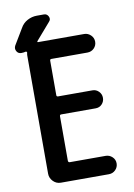

<svg xmlns="http://www.w3.org/2000/svg" viewBox="-94 -925 689 985"><g transform="rotate(-10 250.0 -432.5)"><path d="M204.1 -633.8Q196.3 -633.8 196.3 -626V-446.3Q196.3 -438.5 204.1 -438.5H383.8Q402.3 -438.5 416 -424.8Q429.7 -411.1 429.7 -391.6Q429.7 -372.1 416.5 -358.4Q403.3 -344.7 383.8 -344.7H204.1Q196.3 -344.7 196.3 -335.9V-105.5Q196.3 -96.7 204.1 -95.7H391.6Q411.1 -95.7 425.8 -82Q440.4 -68.4 440.4 -48.3Q440.4 -28.3 426.3 -14.2Q412.1 0 391.6 0H141.6Q118.2 0 101.6 -17.1Q85 -34.2 85 -56.6V-672.9Q85 -678.7 86.9 -686.5Q87.9 -688.5 85.4 -691.4Q83 -694.3 81.1 -693.4Q69.3 -690.4 57.6 -690.4Q41 -690.4 33.2 -704.6Q25.4 -718.8 33.2 -733.4L83 -816.4Q95.7 -839.8 119.1 -852.5Q142.6 -865.2 168.9 -865.2H206.1Q221.7 -865.2 229 -850.1Q236.3 -835 224.6 -823.2L149.4 -736.3Q147.5 -734.4 148.4 -732.4Q149.4 -730.5 151.4 -730.5H391.6Q411.1 -730.5 425.8 -716.3Q440.4 -702.1 440.4 -682.1Q440.4 -662.1 426.3 -647.9Q412.1 -633.8 391.6 -633.8Z"/></g></svg>

Font: Rounded Mgen+ 2m medium
Style: Regular
Weight: 500
Designer: [Source Han Sans]
Ryoko NISHIZUKA  (kana & ideographs); Paul D. Hunt (Latin, Greek & Cyrillic); Wenlong ZHANG  (bopomofo
Version: Version 1.059.20150602